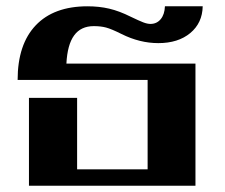

<svg xmlns="http://www.w3.org/2000/svg" viewBox="-20 -590 716 610"><path d="M72 -279H225V-52H449V-336H36Q36 -449 93.5 -509.5Q151 -570 258 -570Q295 -570 327 -562.5Q359 -555 395 -537Q422 -524 435 -519Q448 -514 458 -514Q478 -514 490.5 -529Q503 -544 504 -570H624Q623 -517 584.5 -485Q546 -453 483 -453Q424 -453 366 -482Q334 -498 317 -502.5Q300 -507 278 -507Q237 -507 215.5 -477.5Q194 -448 191 -388H601V0H72Z"/></svg>

Font: Fahkwang
Style: Bold
Weight: 700
Designer: Suppakit Chalermlarp | Katatrad Co.,Ltd.
Foundry: Cadson Demak Co.,Ltd.
Version: Version 1.000; ttfautohint (v1.6)